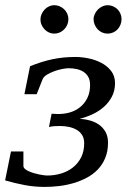

<svg xmlns="http://www.w3.org/2000/svg" viewBox="-36 -716 499 748"><path d="M412.1 -392.1Q412.1 -362.8 400.1 -339.8Q388.2 -316.9 368.7 -299.6Q349.1 -282.2 324.2 -270.8Q299.3 -259.3 273.9 -252.9Q295.4 -252 315.4 -246.3Q335.4 -240.7 350.8 -229.5Q366.2 -218.3 375.5 -201.2Q384.8 -184.1 384.8 -160.2Q384.8 -126.5 374 -100.6Q363.3 -74.7 345 -55.7Q326.7 -36.6 302.2 -23.7Q277.8 -10.7 250.5 -2.7Q223.1 5.4 194.3 8.8Q165.5 12.2 138.2 12.2Q98.1 12.2 60.3 5.1Q22.5 -2 -16.1 -13.2L6.8 -126H55.2V-69.8Q55.2 -63.5 60.8 -58.3Q66.4 -53.2 75.4 -49.1Q84.5 -44.9 95.2 -41.7Q106 -38.6 116.2 -36.4Q126.5 -34.2 135 -33.2Q143.6 -32.2 147.9 -32.2Q176.8 -32.2 202.9 -40.3Q229 -48.3 248.8 -64.2Q268.6 -80.1 280.3 -103.5Q292 -127 292 -158.2Q292 -177.2 283.7 -190.2Q275.4 -203.1 262 -210.7Q248.5 -218.3 231.7 -221.7Q214.8 -225.1 198.2 -225.1Q186 -225.1 175 -224.4Q164.1 -223.6 154.8 -221.2L165 -272.9L185.1 -272Q211.4 -271 234.9 -277.6Q258.3 -284.2 276.1 -298.6Q293.9 -313 304.4 -334.5Q314.9 -356 314.9 -384.8Q314.9 -403.8 307.9 -416.3Q300.8 -428.7 289.1 -436.3Q277.3 -443.8 262.2 -447Q247.1 -450.2 231 -450.2Q222.2 -450.2 206.8 -447.3Q191.4 -444.3 175.8 -438.7Q160.2 -433.1 147.2 -425.3Q134.3 -417.5 129.9 -407.2L106.9 -349.1H59.1L81.1 -458Q125.5 -476.1 167.7 -485.1Q210 -494.1 257.8 -494.1Q281.2 -494.1 308.1 -488.8Q335 -483.4 358.2 -471.4Q381.3 -459.5 396.7 -439.9Q412.1 -420.4 412.1 -392.1ZM230.5 -641.1Q230.5 -629.9 226.1 -619.6Q221.7 -609.4 214.1 -601.6Q206.5 -593.8 196.5 -589.4Q186.5 -585 175.3 -585Q164.6 -585 154.8 -589.4Q145 -593.8 137.7 -601.6Q130.4 -609.4 126 -619.1Q121.6 -628.9 121.6 -640.1Q121.6 -650.9 126 -660.9Q130.4 -670.9 137.7 -678.7Q145 -686.5 154.8 -691.2Q164.6 -695.8 175.3 -695.8Q186.5 -695.8 196.5 -691.4Q206.5 -687 214.1 -679.7Q221.7 -672.4 226.1 -662.4Q230.5 -652.3 230.5 -641.1ZM437.5 -641.1Q437.5 -629.9 433.3 -619.6Q429.2 -609.4 421.9 -601.6Q414.6 -593.8 404.5 -589.4Q394.5 -585 383.3 -585Q372.1 -585 362.1 -589.4Q352.1 -593.8 344.7 -601.6Q337.4 -609.4 333 -619.6Q328.6 -629.9 328.6 -641.1Q328.6 -651.4 333.3 -661.4Q337.9 -671.4 345.5 -679Q353 -686.5 363 -691.2Q373 -695.8 383.3 -695.8Q394.5 -695.8 404.5 -691.4Q414.6 -687 421.9 -679.7Q429.2 -672.4 433.3 -662.4Q437.5 -652.3 437.5 -641.1Z"/></svg>

Font: Charis SIL CyrE
Style: Italic
Weight: 400
Italic angle: -11°
Foundry: SIL International
Version: Version 5.000